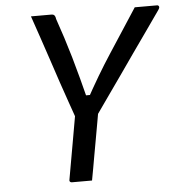

<svg xmlns="http://www.w3.org/2000/svg" viewBox="-51 -748 742 796"><g transform="rotate(-5 320.0 -350.0)"><path d="M300 0Q286 0 272 0Q258 0 244.5 0Q231 0 216 0Q213 0 210.5 -1.5Q208 -3 207 -5.5Q206 -8 207 -12Q220 -86 233.5 -161.5Q247 -237 260 -312L355 -308Q349 -275 343 -239.5Q337 -204 330.5 -169.5Q324 -135 318 -100Q313 -74 309 -49Q305 -24 300 0ZM107 -700Q129 -700 150 -700Q171 -700 191 -700Q197 -700 200.5 -698.5Q204 -697 206.5 -692.5Q209 -688 210 -680Q224 -640 237 -599.5Q250 -559 262.5 -516Q275 -473 287.5 -425.5Q300 -378 314 -323L284 -354H345L305 -323Q336 -380 364.5 -428Q393 -476 421.5 -519.5Q450 -563 478.5 -607Q507 -651 539 -700Q562 -700 586 -700Q610 -700 632 -700Q637 -700 639.5 -695Q642 -690 635 -680Q606 -638 576 -596Q546 -554 516 -511Q486 -468 455.5 -424.5Q425 -381 394.5 -338Q364 -295 334 -252Q308 -252 293.5 -252Q279 -252 271.5 -253.5Q264 -255 261 -257.5Q258 -260 256 -263Q246 -292 232 -331.5Q218 -371 202.5 -417Q187 -463 171 -511.5Q155 -560 138.5 -608Q122 -656 107 -700Z"/></g></svg>

Font: RecMonoLinear Nerd Font Mono
Style: Italic
Weight: 400
Italic angle: -10°
Monospace: yes
Version: Version 1.085; ttfautohint (v1.8.4.7-5d5b);Nerd Fonts 3.2.1